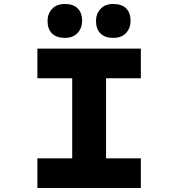

<svg xmlns="http://www.w3.org/2000/svg" viewBox="-20 -944 896 964"><path d="M167.7 0V-149.1H342.5V-550.9H167.7V-700H687.2V-550.9H512.5V-149.1H687.2V0ZM548.8 -753.8Q506.4 -753.8 484.2 -776.4Q462 -799 462 -838.9Q462 -874.8 484.8 -899.4Q507.5 -924 548.8 -924Q591.3 -924 613.5 -901.7Q635.6 -879.4 635.6 -838.9Q635.6 -803 612.9 -778.4Q590.2 -753.8 548.8 -753.8ZM305.5 -753.8Q263.1 -753.8 240.9 -776.4Q218.7 -799 218.7 -838.9Q218.7 -874.8 241.5 -899.4Q264.2 -924 305.5 -924Q348 -924 370.2 -901.7Q392.3 -879.4 392.3 -838.9Q392.3 -803 369.6 -778.4Q346.8 -753.8 305.5 -753.8Z"/></svg>

Font: Lexend Tera
Style: Regular
Weight: 400
Designer: Bonnie Shaver-Troup, Thomas Jockin
Foundry: Lexend
Version: Version 1.007